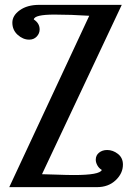

<svg xmlns="http://www.w3.org/2000/svg" viewBox="-20 -770 529 790"><path d="M398.9 -70.8Q387.2 -77.6 380.6 -89.6Q374 -101.6 374 -112.8Q374 -130.9 387.5 -141.8Q400.9 -152.8 420.9 -152.8Q444.8 -152.8 465.3 -136.7Q485.8 -120.6 485.8 -92.8Q485.8 -56.6 455.8 -28.3Q425.8 0 378.9 0H18.1L347.2 -705.1Q271.5 -710 204.1 -710Q121.6 -710 119.1 -689.9Q143.1 -674.3 143.1 -648.9Q143.1 -632.3 131.1 -619.6Q119.1 -606.9 100.1 -606.9Q74.7 -606.9 52.7 -626.7Q30.8 -646.5 30.8 -676.8Q30.8 -706.1 61.5 -728Q92.3 -750 141.1 -750H481L152.8 -53.2Q165.5 -53.2 211.4 -51.5Q257.3 -49.8 284.2 -49.8Q390.6 -49.8 398.9 -70.8Z"/></svg>

Font: Lobster Two
Style: Regular
Weight: 400
Designer: Pablo Impallari
Foundry: Pablo Impallari. www.impallari.com
Version: Version 1.006